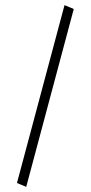

<svg xmlns="http://www.w3.org/2000/svg" viewBox="-20 -685 353 747"><path d="M82 42 46 27 231 -665 267 -650Z"/></svg>

Font: Inconsolata ExtraCondensed Light
Style: Regular
Weight: 300
Width: 2
Monospace: yes
Designer: Raph Levien, Cyreal, Brenton Simpson
Foundry: Raph Levien, Cyreal, Google
Version: Version 3.100; ttfautohint (v1.8.4.7-5d5b)